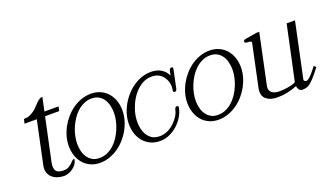

<svg xmlns="http://www.w3.org/2000/svg" viewBox="-57 -926 2249 1309"><g transform="rotate(-20 1067.5 -271.5)"><path d="M339.8 -72.3Q336.4 -56.2 325.7 -41.7Q314.9 -27.3 300.5 -16.8Q286.1 -6.3 269.3 -0.2Q252.4 5.9 237.3 5.9Q211.9 5.9 189.2 -1.7Q166.5 -9.3 150.4 -23.9Q134.3 -38.6 127.4 -60.5Q120.6 -82.5 126.5 -111.3L192.4 -421.4H103.5L110.4 -453.1Q133.8 -453.1 152.1 -460.4Q170.4 -467.8 185.1 -478.8Q199.7 -489.7 211.7 -502.7Q223.6 -515.6 234.6 -526.6Q245.6 -537.6 256.6 -544.9Q267.6 -552.2 280.3 -552.2L259.3 -453.1H361.8L355 -421.4H252.4L186.5 -111.3Q178.2 -71.3 191.2 -51Q204.1 -30.8 245.1 -30.8Q267.1 -30.8 281.5 -38.6Q295.9 -46.4 305.7 -55.7Q315.4 -64.9 322.5 -72.8Q329.6 -80.6 337.4 -80.6Q340.3 -80.6 340.3 -77.4Q340.3 -74.2 339.8 -72.3Z M702.1 -283.7Q702.1 -310.1 696 -335.9Q689.9 -361.8 676.8 -381.8Q663.6 -401.9 642.3 -414.3Q621.1 -426.8 590.3 -426.8Q560.1 -426.8 533.9 -414.8Q507.8 -402.8 485.8 -383.1Q463.9 -363.3 446.8 -336.9Q429.7 -310.5 417.7 -282Q405.8 -253.4 399.7 -223.9Q393.6 -194.3 393.6 -168Q393.6 -141.6 399.7 -116.2Q405.8 -90.8 419.4 -70.8Q433.1 -50.8 454.1 -38.6Q475.1 -26.4 505.4 -26.4Q535.2 -26.4 561.5 -38.1Q587.9 -49.8 609.9 -69.6Q631.8 -89.4 648.9 -115.5Q666 -141.6 677.7 -170.2Q689.5 -198.7 695.8 -228Q702.1 -257.3 702.1 -283.7ZM761.7 -279.3Q761.7 -245.1 752.2 -210.7Q742.7 -176.3 725.3 -144.5Q708 -112.8 683.8 -85.4Q659.7 -58.1 630.4 -37.8Q601.1 -17.6 567.6 -5.9Q534.2 5.9 498.5 5.9Q459.5 5.9 429 -8.3Q398.4 -22.5 377.4 -47.1Q356.4 -71.8 345.5 -104.5Q334.5 -137.2 334.5 -174.3Q334.5 -208.5 344 -242.9Q353.5 -277.3 370.8 -308.8Q388.2 -340.3 412.4 -367.9Q436.5 -395.5 465.8 -415.8Q495.1 -436 528.3 -447.5Q561.5 -459 597.2 -459Q636.2 -459 666.7 -444.8Q697.3 -430.7 718.5 -406.2Q739.7 -381.8 750.7 -349.1Q761.7 -316.4 761.7 -279.3Z M1157.2 -292Q1156.2 -286.1 1152.6 -280.5Q1148.9 -274.9 1140.6 -274.9Q1132.8 -274.9 1131.1 -280Q1129.4 -285.2 1130.4 -290.5Q1135.7 -316.9 1130.9 -340.1Q1126 -363.3 1112.3 -383.8Q1083.5 -427.2 1025.9 -427.2Q988.3 -427.2 956.5 -408.7Q924.8 -390.1 900.4 -360.8Q876 -331.5 859.6 -295.9Q843.3 -260.3 835.9 -226.6Q828.6 -192.9 830.1 -157.2Q831.5 -121.6 843.5 -92.5Q855.5 -63.5 879.4 -44.7Q903.3 -25.9 940.9 -25.9Q997.6 -25.9 1045.4 -69.3Q1067.4 -89.8 1082.5 -113Q1097.7 -136.2 1103 -162.6Q1104 -168 1108.2 -173.1Q1112.3 -178.2 1120.1 -178.2Q1129.4 -178.2 1129.9 -172.6Q1130.4 -167 1129.4 -161.6Q1122.6 -128.9 1103.8 -98.6Q1085 -68.4 1058.6 -45.2Q1032.2 -22 1000.2 -8.1Q968.3 5.9 934.1 5.9Q887.2 5.9 853.3 -14.2Q819.3 -34.2 799.1 -66.7Q778.8 -99.1 772.9 -140.9Q767.1 -182.6 776.4 -226.6Q785.6 -270.5 809.3 -312.3Q833 -354 866.9 -386.7Q900.9 -419.4 943.4 -439.2Q985.8 -459 1032.7 -459Q1075.7 -459 1106.2 -440.2Q1136.7 -421.4 1151.4 -389.2L1158.2 -422.4Q1159.2 -428.2 1163.3 -433.8Q1167.5 -439.5 1175.8 -439.5Q1184.1 -439.5 1184.8 -433.8Q1185.5 -428.2 1184.6 -422.4Z M1562 -283.7Q1562 -310.1 1555.9 -335.9Q1549.8 -361.8 1536.6 -381.8Q1523.4 -401.9 1502.2 -414.3Q1481 -426.8 1450.2 -426.8Q1419.9 -426.8 1393.8 -414.8Q1367.7 -402.8 1345.7 -383.1Q1323.7 -363.3 1306.6 -336.9Q1289.6 -310.5 1277.6 -282Q1265.6 -253.4 1259.5 -223.9Q1253.4 -194.3 1253.4 -168Q1253.4 -141.6 1259.5 -116.2Q1265.6 -90.8 1279.3 -70.8Q1293 -50.8 1314 -38.6Q1335 -26.4 1365.2 -26.4Q1395 -26.4 1421.4 -38.1Q1447.8 -49.8 1469.7 -69.6Q1491.7 -89.4 1508.8 -115.5Q1525.9 -141.6 1537.6 -170.2Q1549.3 -198.7 1555.7 -228Q1562 -257.3 1562 -283.7ZM1621.6 -279.3Q1621.6 -245.1 1612.1 -210.7Q1602.5 -176.3 1585.2 -144.5Q1567.9 -112.8 1543.7 -85.4Q1519.5 -58.1 1490.2 -37.8Q1460.9 -17.6 1427.5 -5.9Q1394 5.9 1358.4 5.9Q1319.3 5.9 1288.8 -8.3Q1258.3 -22.5 1237.3 -47.1Q1216.3 -71.8 1205.3 -104.5Q1194.3 -137.2 1194.3 -174.3Q1194.3 -208.5 1203.9 -242.9Q1213.4 -277.3 1230.7 -308.8Q1248 -340.3 1272.2 -367.9Q1296.4 -395.5 1325.7 -415.8Q1355 -436 1388.2 -447.5Q1421.4 -459 1457 -459Q1496.1 -459 1526.6 -444.8Q1557.1 -430.7 1578.4 -406.2Q1599.6 -381.8 1610.6 -349.1Q1621.6 -316.4 1621.6 -279.3Z M2105 -104Q2039.6 -16.6 2006.8 0Q1988.3 8.8 1964.8 8.8Q1948.2 8.8 1939.7 -2.9Q1931.2 -14.6 1930.2 -29.3Q1896 -15.1 1860.1 -7.6Q1824.2 0 1786.6 0Q1763.2 0 1742.7 -5.6Q1722.2 -11.2 1705.1 -25.4Q1688 -40 1684.3 -61.3Q1680.7 -82.5 1686 -106L1750 -408.2Q1751.5 -415 1747.6 -418Q1743.7 -420.9 1737.1 -421.9Q1730.5 -422.9 1723.1 -422.9Q1715.8 -422.9 1710.9 -424.3Q1707 -425.3 1703.9 -427.7Q1700.7 -430.2 1701.7 -436.5Q1703.6 -444.8 1709.5 -446.8Q1715.3 -448.7 1721.7 -449.7L1799.8 -462.9H1821.3L1744.1 -97.2Q1740.7 -80.6 1745.1 -68.6Q1749.5 -56.6 1759.3 -49.1Q1769 -41.5 1783 -37.8Q1796.9 -34.2 1813 -34.2Q1824.2 -34.2 1840.3 -35.4Q1856.4 -36.6 1873.5 -39.3Q1890.6 -42 1906.2 -46.4Q1921.9 -50.8 1932.1 -57.6L2016.6 -453.1H2077.1L1992.7 -54.2Q1991.7 -48.8 1995.1 -44.9Q1998.5 -41 2004.9 -39.1Q2008.8 -38.1 2008.8 -38.1Q2027.8 -38.1 2069.8 -90.8L2090.8 -117.2Z"/></g></svg>

Font: Atsinvsda
Style: Italic
Weight: 400
Italic angle: -12°
Designer: Al Webster
Foundry: Al Webster and Michael Everson
Version: Version 2.000